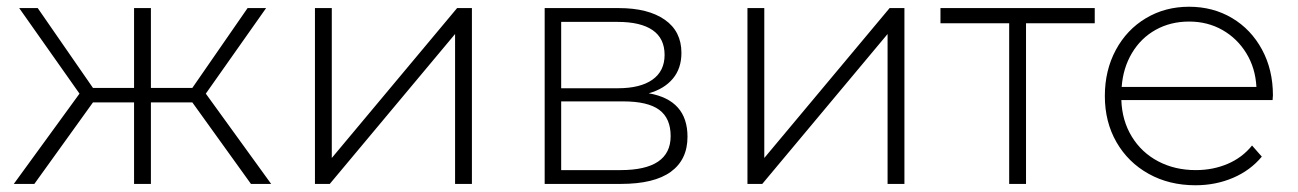

<svg xmlns="http://www.w3.org/2000/svg" viewBox="-20 -546 3854 570"><path d="M551 -242H428V0H378V-242H256L82 0H21L216 -268L37 -522H92L256 -285H378V-522H428V-285H551L715 -522H770L591 -268L785 0H725Z M915 -522H965V-77L1337 -522H1381V0H1331V-445L959 0H915Z M1597 -522H1817Q1904 -522 1953.5 -487.5Q2003 -453 2003 -389Q2003 -343 1977.5 -312.5Q1952 -282 1906 -269Q2021 -249 2021 -140Q2021 -72 1971.5 -36Q1922 0 1823 0H1597ZM1971 -142Q1971 -195 1937 -220Q1903 -245 1830 -245H1646V-41H1822Q1971 -41 1971 -142ZM1953 -383Q1953 -432 1917.5 -456.5Q1882 -481 1814 -481H1646V-284H1814Q1881 -284 1917 -309.5Q1953 -335 1953 -383Z M2199 -522H2249V-77L2621 -522H2665V0H2615V-445L2243 0H2199Z M2976 -477H2772V-522H3230V-477H3026V0H2976Z M3260 -261Q3260 -337 3292.5 -397.5Q3325 -458 3382 -492Q3439 -526 3510 -526Q3581 -526 3637.5 -492.5Q3694 -459 3726.5 -399Q3759 -339 3759 -263L3758 -249H3309Q3311 -188 3340 -140.5Q3369 -93 3418.5 -67Q3468 -41 3530 -41Q3581 -41 3624.5 -59.5Q3668 -78 3697 -114L3726 -81Q3692 -40 3640.5 -18Q3589 4 3529 4Q3451 4 3390 -30Q3329 -64 3294.5 -124Q3260 -184 3260 -261ZM3710 -288Q3707 -344 3680 -388Q3653 -432 3609 -457Q3565 -482 3510 -482Q3455 -482 3411 -457.5Q3367 -433 3340.5 -388.5Q3314 -344 3310 -288Z"/></svg>

Font: Goldbeck Next Light
Style: Regular
Weight: 300
Designer: Julieta Ulanovsky
Foundry: Julieta Ulanovsky
Version: Version 7.200